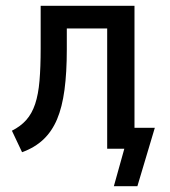

<svg xmlns="http://www.w3.org/2000/svg" viewBox="-20 -512 584 661"><path d="M372 129 408 0H355V-72H513L453 129ZM56 12 21 -62Q51 -77 70.5 -99Q90 -121 101 -154Q112 -187 116 -234Q120 -281 120 -345V-492H443V0H349V-414H210V-342Q210 -262 202 -202.5Q194 -143 176.5 -101.5Q159 -60 129.5 -32Q100 -4 56 12Z"/></svg>

Font: Nunito Sans 10pt Condensed SemiBold
Style: Regular
Weight: 600
Width: 3
Designer: Vernon Adams
Foundry: Vernon Adams
Version: Version 3.101;gftools[0.9.27]